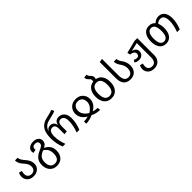

<svg xmlns="http://www.w3.org/2000/svg" viewBox="353 -2381 4226 4226"><g transform="rotate(-45 2465.5 -268.5)"><path d="M285 -526Q285 -494 302.5 -461Q320 -428 345 -398.5Q370 -369 395 -337.5Q420 -306 437.5 -264Q455 -222 455 -176Q455 -90 397 -38.5Q339 13 250 13Q154 13 101 -40Q48 -93 48 -168Q48 -225 75 -274L146 -254Q132 -217 132 -170Q132 -117 164 -85.5Q196 -54 250 -54Q308 -54 337 -88Q366 -122 366 -178Q366 -217 349 -252.5Q332 -288 308 -316Q284 -344 259.5 -373Q235 -402 218 -441.5Q201 -481 201 -526Z M849 -269Q1004 -195 1004 -36Q1004 82 941.5 148Q879 214 775 214Q668 214 607.5 144.5Q547 75 547 -35Q547 -129 594 -191.5Q641 -254 738 -295Q811 -326 834 -348.5Q857 -371 857 -407Q857 -435 836 -454.5Q815 -474 775 -474Q730 -474 707.5 -454Q685 -434 685 -403Q685 -383 688 -374L610 -354Q599 -378 599 -404Q599 -464 650 -501Q701 -538 775 -538Q852 -538 898.5 -501Q945 -464 945 -404Q945 -360 923.5 -328Q902 -296 849 -269ZM775 146Q913 146 913 -36Q913 -113 883.5 -162.5Q854 -212 796 -246Q706 -209 670.5 -161Q635 -113 635 -35Q635 54 672 100Q709 146 775 146Z M1161 0Q1101 -145 1101 -307Q1101 -465 1150 -553.5Q1199 -642 1311 -681Q1338 -690 1428.5 -710Q1519 -730 1550 -749L1586 -686Q1546 -663 1454 -643.5Q1362 -624 1330 -613Q1213 -574 1179 -457Q1221 -526 1293 -526Q1397 -526 1422 -409Q1444 -526 1561 -526Q1639 -526 1690.5 -468Q1742 -410 1742 -299Q1742 -151 1680 0H1596Q1657 -162 1657 -298Q1657 -385 1627.5 -421.5Q1598 -458 1553 -458Q1461 -458 1461 -336V-172L1381 -163V-337Q1381 -458 1292 -458Q1186 -458 1186 -289Q1186 -154 1244 0Z M1865 -315Q1865 -407 1928 -472.5Q1991 -538 2097 -538Q2205 -538 2266.5 -474Q2328 -410 2328 -316Q2328 -165 2174 -79Q2241 -57 2305 -57L2316 12Q2193 12 2096 -39Q2059 -18 1997 -3Q1935 12 1882 12V-57Q1954 -57 2016 -79Q1865 -164 1865 -315ZM1955 -315Q1955 -193 2096 -106Q2238 -192 2238 -316Q2238 -387 2201 -428.5Q2164 -470 2097 -470Q2030 -470 1992.5 -428Q1955 -386 1955 -315Z M2724 -534Q2813 -519 2861 -448Q2909 -377 2909 -264Q2909 -138 2847.5 -63Q2786 12 2677 12Q2568 12 2507 -61.5Q2446 -135 2446 -262Q2446 -379 2499.5 -452.5Q2553 -526 2649 -536Q2653 -556 2653 -575Q2653 -596 2639.5 -614Q2626 -632 2610.5 -645Q2595 -658 2581.5 -682.5Q2568 -707 2568 -738L2651 -747Q2651 -723 2664 -701.5Q2677 -680 2693 -666.5Q2709 -653 2722 -629.5Q2735 -606 2735 -579Q2735 -558 2724 -534ZM2677 -56Q2819 -56 2819 -264Q2819 -470 2678 -470Q2536 -470 2536 -262Q2536 -56 2677 -56Z M3052 -237V-738L3136 -751V-243Q3136 -148 3166.5 -100.5Q3197 -53 3266 -53Q3327 -53 3359 -95Q3391 -137 3391 -209Q3391 -259 3373 -302.5Q3355 -346 3333.5 -373.5Q3312 -401 3294 -441.5Q3276 -482 3276 -526H3360Q3360 -491 3378.5 -455.5Q3397 -420 3419 -392.5Q3441 -365 3459.5 -316Q3478 -267 3478 -209Q3478 -112 3423 -49.5Q3368 13 3265 13Q3160 13 3106 -50Q3052 -113 3052 -237Z M3924 -526H4008V4Q4008 96 3954 155Q3900 214 3805 214Q3709 214 3656 162Q3603 110 3603 36Q3603 -15 3628 -63L3700 -44Q3688 -12 3688 33Q3688 85 3719.5 115.5Q3751 146 3805 146Q3866 146 3895 103.5Q3924 61 3924 -6V-458L3724 -410Q3780 -398 3810 -366Q3840 -334 3840 -289Q3841 -231 3801 -193.5Q3761 -156 3696 -156Q3628 -156 3585 -194L3618 -242Q3656 -219 3694 -219Q3726 -219 3744.5 -237.5Q3763 -256 3763 -289Q3763 -334 3726 -356.5Q3689 -379 3641 -383L3626 -451Z M4674 -538Q4765 -538 4816 -473.5Q4867 -409 4867 -287Q4867 -151 4805 0H4721Q4782 -161 4782 -287Q4782 -470 4667 -470Q4602 -470 4558 -423Q4587 -357 4587 -264Q4587 -136 4531 -62Q4475 12 4377 12Q4277 12 4222 -60.5Q4167 -133 4167 -262Q4167 -390 4222.5 -464Q4278 -538 4378 -538Q4471 -538 4526 -474Q4587 -538 4674 -538ZM4377 -56Q4498 -56 4498 -264Q4498 -470 4378 -470Q4319 -470 4287 -418Q4255 -366 4255 -262Q4255 -56 4377 -56Z"/></g></svg>

Font: FiraGO Book
Style: Regular
Weight: 350
Designer: bBox Type
Foundry: bBox Type GmbH
Version: Version 1.001;PS 001.001;hotconv 1.0.88;makeotf.lib2.5.64775